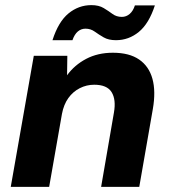

<svg xmlns="http://www.w3.org/2000/svg" viewBox="-20 -730 674 750"><path d="M22 0 112 -512H243L242 -436Q271 -476 316.5 -500Q362 -524 421 -524Q485 -524 523.5 -497.5Q562 -471 575.5 -422Q589 -373 577 -304L524 0H375L425 -290Q434 -341 416 -370Q398 -399 348 -399Q318 -399 291.5 -385.5Q265 -372 247 -347Q229 -322 222 -285L172 0ZM185 -573Q208 -645 247.5 -677.5Q287 -710 337 -710Q366 -710 385 -698.5Q404 -687 419.5 -675.5Q435 -664 456 -664Q473 -664 486.5 -675.5Q500 -687 507 -709H585Q562 -638 522.5 -605.5Q483 -573 433 -573Q404 -573 385 -584Q366 -595 350 -606.5Q334 -618 314 -618Q297 -618 284 -607Q271 -596 263 -573Z"/></svg>

Font: DM Sans 12pt Black
Style: Italic
Weight: 900
Italic angle: -10°
Version: Version 4.004;gftools[0.9.30]